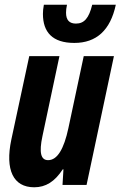

<svg xmlns="http://www.w3.org/2000/svg" viewBox="-20 -784 511 814"><path d="M295 -602C389 -602 448 -656 471 -764H371C357 -707 337 -684 302 -684C275 -684 260 -698 260 -730C260 -740 261 -750 264 -764H166C163 -748 162 -736 162 -725C162 -648 202 -602 295 -602ZM125 10C174 10 212 -14 246 -66H249L245 0H347L463 -546H335L270 -241C251 -152 223 -105 184 -105C153 -105 145 -137 160 -207L232 -546H104L28 -192C1 -64 36 10 125 10Z"/></svg>

Font: Noto Sans ExtraCondensed
Style: Bold Italic
Weight: 700
Width: 2
Italic angle: -12°
Designer: Monotype Design Team
Foundry: Monotype Imaging Inc.
Version: Version 2.013